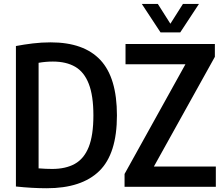

<svg xmlns="http://www.w3.org/2000/svg" viewBox="-20 -968 1160 995"><path d="M222 7.5Q146.5 7.5 62.5 -1.5V-729.5Q104.5 -737.5 150 -743Q195.5 -748.5 242.5 -748.5Q414.5 -748.5 500.2 -657Q586 -565.5 586 -370Q586 -171 494.5 -81.8Q403 7.5 222 7.5ZM250.5 -92.5Q320.5 -92.5 368 -119Q415.5 -145.5 439.8 -206.2Q464 -267 464 -370Q464 -472 440.2 -533.2Q416.5 -594.5 370 -621.8Q323.5 -649 254 -649Q217.5 -649 180 -642.5V-95.5Q200.5 -94 217.8 -93.2Q235 -92.5 250.5 -92.5ZM625.5 0V-66.5L941 -635H630.5V-740H1093.5V-673.5L777.5 -105H1098.5V0ZM812 -800 715 -947.5H798L863 -845L928 -947.5H1011L914 -800Z"/></svg>

Font: Encode Sans Condensed SemiBold
Style: Regular
Weight: 600
Width: 3
Designer: Multiple Designers
Foundry: Impallari Type
Version: Version 3.000; ttfautohint (v1.8.3) -l 8 -r 50 -G 200 -x 14 